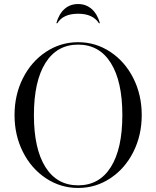

<svg xmlns="http://www.w3.org/2000/svg" viewBox="-20 -915 774 951"><path d="M682 -345Q682 -245 640.5 -162.5Q599 -80 526.5 -32Q454 16 367 16Q280 16 207.5 -32Q135 -80 93.5 -162.5Q52 -245 52 -345Q52 -445 93.5 -527.5Q135 -610 207.5 -658Q280 -706 367 -706Q454 -706 526.5 -658Q599 -610 640.5 -527.5Q682 -445 682 -345ZM367 3Q472 3 529 -87.5Q586 -178 586 -345Q586 -512 529 -603Q472 -694 367 -694Q262 -694 205 -603Q148 -512 148 -345Q148 -178 205 -87.5Q262 3 367 3ZM259 -800H264Q293 -847 367 -847Q440 -847 470 -800H475Q462 -846 434 -870.5Q406 -895 367 -895Q327 -895 299.5 -870.5Q272 -846 259 -800Z"/></svg>

Font: Libre Caslon Display
Style: Regular
Weight: 400
Designer: Pablo Impallari, Rodrigo Fuenzalida
Foundry: Pablo Impallari, Rodrigo Fuenzalida
Version: Version 1.100; ttfautohint (v1.6) -l 8 -r 50 -G 200 -x 14 -D